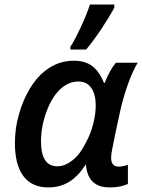

<svg xmlns="http://www.w3.org/2000/svg" viewBox="-20 -818 629 848"><path d="M45.9 -185.5Q45.9 -253.4 64 -314Q80.6 -373.5 109.6 -423.1Q138.7 -472.7 176.3 -502.9Q234.4 -549.8 305.7 -549.8Q356 -549.8 387.5 -526.1Q418.9 -502.4 439 -452.1H442.4Q465.3 -509.3 491.7 -541H588.4Q566.9 -506.8 545.2 -446.5Q523.4 -386.2 508.8 -318.4Q484.9 -209 476.1 -161.6Q470.7 -136.2 470.7 -121.6Q470.7 -82 504.9 -82Q522 -82 544.9 -90.3V-5.4Q511.2 9.8 465.8 9.8Q416.5 9.8 390.9 -14.2Q365.2 -38.1 359.9 -85V-92.8Q325.7 -40 285.6 -15.1Q245.6 9.8 192.9 9.8Q121.1 9.8 83.5 -40Q45.9 -89.8 45.9 -185.5ZM323.7 -132.3Q344.2 -157.2 359.9 -189.5Q380.4 -226.6 391.6 -270.5Q402.8 -314.5 402.8 -352.1Q402.8 -400.4 383.5 -429.2Q364.3 -458 325.7 -458Q281.7 -458 244.9 -422.9Q208 -387.7 184.6 -322.8Q161.1 -257.8 161.1 -193.8Q161.1 -83.5 233.4 -83.5Q256.3 -83.5 279.5 -96.2Q302.7 -108.9 323.7 -132.3ZM377.4 -797.9H484.9V-784.2Q460 -738.3 426.3 -688Q392.6 -637.7 360.4 -599.1H291V-611.3Q312.5 -645.5 337.4 -699.2Q362.3 -752.9 377.4 -797.9Z"/></svg>

Font: Viking Open Sans Light
Style: Bold Italic
Weight: 600
Italic angle: -12°
Foundry: Ascender Corporation
Version: Version 2.000